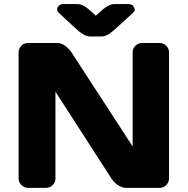

<svg xmlns="http://www.w3.org/2000/svg" viewBox="-20 -908 907 928"><path d="M69.8 -45.9V-653.8Q69.8 -672.9 83 -686.5Q96.2 -700.2 115.2 -700.2H258.8Q275.9 -700.2 294.9 -686.5Q314 -672.9 326.2 -653.8L621.1 -200.2V-654.8Q621.1 -673.8 634.5 -687Q647.9 -700.2 667 -700.2H751Q770 -700.2 783.4 -687Q796.9 -673.8 796.9 -653.8V-45.9Q796.9 -26.9 783.4 -13.4Q770 0 751 0H588.9Q569.8 0 549.8 -13.4Q529.8 -26.9 518.1 -45.9L248 -464.8V-45.9Q248 -26.9 234.6 -13.4Q221.2 0 202.1 0H116.2Q97.2 0 83.5 -13.4Q69.8 -26.9 69.8 -45.9ZM258.8 -873Q267.1 -888.2 285.2 -888.2H356Q383.8 -888.2 426.8 -847.2L442.9 -832L460 -847.2Q502.9 -888.2 530.8 -888.2H602.1Q620.1 -888.2 627.9 -873Q630.9 -868.2 630.9 -860.6Q630.9 -853 622.1 -845.2L544.9 -774.9Q500 -731.9 473.1 -731.9H413.1Q386.2 -731.9 340.8 -774.9L265.1 -845.2Q255.9 -854 255.9 -861.1Q255.9 -868.2 258.8 -873Z"/></svg>

Font: Days One
Style: Regular
Weight: 400
Designer: Alexander Kalachev, Alexey Maslov, Jovanny Lemonad
Foundry: Alexander Kalachev, Alexey Maslov, Jovanny Lemonad
Version: Version 1.002